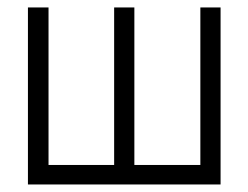

<svg xmlns="http://www.w3.org/2000/svg" viewBox="-20 -490 660 510"><path d="M108.9 -51.8H283.2V-470.2H336.9V-51.8H512.2V-470.2H565.9V0H54.2V-470.2H108.9Z"/></svg>

Font: Kreadon Light
Style: Regular
Weight: 300
Designer: kohakuno
Foundry: StudioGnu
Version: Version 1.000;Glyphs 3.1.2 (3151)